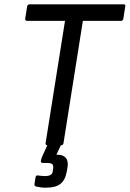

<svg xmlns="http://www.w3.org/2000/svg" viewBox="-20 -675 602 892"><path d="M201 0Q190 0 192 -11L282 -578H106Q102 -578 99 -581Q96 -584 97 -588L106 -645Q108 -655 118 -655H554Q559 -655 561 -652.5Q563 -650 562 -645L553 -588Q552 -584 549.5 -581Q547 -578 542 -578H365L275 -10Q273 0 264 0ZM193 197Q181 197 169.5 195.5Q158 194 149 192Q139 189 140 181L145 149Q147 139 155 140Q163 141 172 142Q181 143 189 143Q206 143 215 137.5Q224 132 225 121L227 108Q229 92 222 87Q215 82 198 82H179Q174 82 171.5 79.5Q169 77 170 72Q171 66 172.5 61Q174 56 176 52L208 -18Q212 -28 220 -28H265Q275 -28 271 -18L242 44H250Q274 44 286.5 59.5Q299 75 293 107L290 123Q283 162 260.5 179.5Q238 197 193 197Z"/></svg>

Font: Sofia Sans Hairline
Style: Italic
Weight: 1
Italic angle: -9°
Designer: Botio Nikoltchev, Ani Petrova
Foundry: lettersoup
Version: Version 4.102